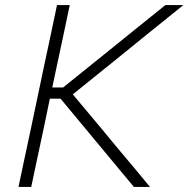

<svg xmlns="http://www.w3.org/2000/svg" viewBox="-20 -733 739 753"><path d="M52.5 0Q65 -59.5 77 -115.5Q89 -171.5 103 -237L152.5 -472.5Q167 -540 179 -596.5Q191 -653 203.5 -713H253.5Q240.5 -653 229 -596.5Q217 -540 202.5 -472.5L185 -390H227.5L389 -520Q445.5 -565.5 500.5 -610Q555.5 -654 628.5 -713H699Q627.5 -655 559.5 -600.5Q491.5 -545.5 425 -491.5L265.5 -363L380.5 -225.5Q410 -189.5 444.2 -148.5Q478.5 -107.5 511 -69Q543.5 -30 568 0H505Q460 -53.5 421 -101Q382 -148 345 -192.5L217.5 -346H175.5L153 -237.5Q139 -171.5 127 -115.5Q115 -59.5 102.5 0Z"/></svg>

Font: Heraclito ExtraLight
Style: Italic
Weight: 200
Italic angle: -12°
Designer: Kostas Bartsokas (font) & Cristiano Sobral (main changes)
Foundry: Kostas Bartsokas (font) & Cristiano Sobral (main changes)
Version: Version 1.00;July 8, 2020;FontCreator 13.0.0.2655 64-bit